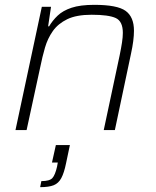

<svg xmlns="http://www.w3.org/2000/svg" viewBox="-20 -538 645 794"><path d="M44 0 153 -510H191L179 -429H183Q197 -453 218.5 -473.5Q240 -494 276 -506Q312 -518 370 -518Q465 -518 499.5 -493Q534 -468 534 -411Q534 -372 522 -317L455 0H409L475 -310Q481 -339 484.5 -362Q488 -385 488 -402Q488 -450 458.5 -463.5Q429 -477 359 -477Q296 -477 258 -458.5Q220 -440 198.5 -409.5Q177 -379 166 -341Q155 -303 147 -263L90 0ZM146 236 151 211Q185 211 196.5 198.5Q208 186 216 151L219 134H195L211 62H269L253 138Q245 177 233.5 198.5Q222 220 202 228Q182 236 146 236Z"/></svg>

Font: Saira ExtraLight
Style: Italic
Weight: 200
Italic angle: -12°
Designer: Hector Gatti with collaboration of the Omnibus-Type team
Foundry: Omnibus-Type
Version: Version 1.100; ttfautohint (v1.8.3)